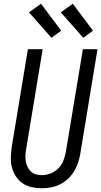

<svg xmlns="http://www.w3.org/2000/svg" viewBox="-20 -998 541 1026"><path d="M204 8Q175 8 148.5 2Q122 -4 100.5 -19Q79 -34 64.5 -56Q50 -78 43.5 -104Q37 -130 38 -158Q39 -186 43 -214L129 -735H208L120 -203Q117 -186 116 -169.5Q115 -153 117.5 -137Q120 -121 127 -106.5Q134 -92 145 -81.5Q156 -71 172 -66.5Q188 -62 205 -62Q228 -62 251.5 -71.5Q275 -81 292.5 -99Q310 -117 319 -140.5Q328 -164 332 -187L423 -735H501L409 -176Q405 -152 397 -128Q389 -104 375.5 -82Q362 -60 342.5 -42Q323 -24 300 -12.5Q277 -1 252.5 3.5Q228 8 204 8ZM425 -796 305 -932 369 -978 477 -834ZM255 -796 135 -932 199 -978 307 -834Z"/></svg>

Font: Iosevka SS04
Style: Italic
Weight: 400
Italic angle: -9°
Monospace: yes
Designer: Belleve Invis
Foundry: Belleve Invis
Version: Version 19.0.0; ttfautohint (v1.8.4)